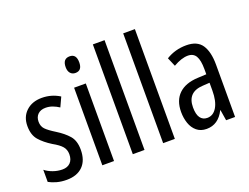

<svg xmlns="http://www.w3.org/2000/svg" viewBox="-116 -999 1617 1249"><g transform="rotate(-20 693.0 -375.0)"><path d="M307 -144Q307 -70 267 -30Q227 10 155 10Q118 10 87 1.5Q56 -7 33 -20V-104Q55 -86 87 -74.5Q119 -63 152 -63Q187 -63 207 -83.5Q227 -104 227 -141Q227 -173 208.5 -195Q190 -217 145 -242Q95 -273 64 -308.5Q33 -344 33 -406Q33 -470 74.5 -508.5Q116 -547 183 -547Q250 -547 306 -512L276 -447Q255 -461 232 -469.5Q209 -478 184 -478Q150 -478 130.5 -459Q111 -440 111 -408Q111 -376 130 -356Q149 -336 196 -307Q246 -276 276.5 -241Q307 -206 307 -144Z M446 -739Q492 -739 492 -681Q492 -624 446 -624Q424 -624 411 -639Q398 -654 398 -681Q398 -739 446 -739ZM485 -537V0H404V-537Z M696 0H615V-760H696Z M906 0H825V-760H906Z M1183 -547Q1259 -547 1291 -499Q1323 -451 1323 -362V0H1261L1249 -74H1247Q1205 10 1124 10Q1083 10 1056 -12.5Q1029 -35 1016.5 -71.5Q1004 -108 1004 -150Q1004 -230 1050 -274Q1096 -318 1181 -322L1242 -325V-360Q1242 -422 1225 -451Q1208 -480 1170 -480Q1126 -480 1069 -447L1043 -508Q1106 -547 1183 -547ZM1195 -263Q1087 -257 1087 -152Q1087 -103 1104 -79.5Q1121 -56 1152 -56Q1194 -56 1218.5 -97.5Q1243 -139 1243 -212V-266Z"/></g></svg>

Font: Noto Sans Oriya ExtCond
Style: Regular
Weight: 400
Width: 2
Designer: Amélie Bonet and Sol Matas
Foundry: Google LLC
Version: Version 2.006; ttfautohint (v1.8.4.7-5d5b)